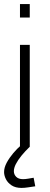

<svg xmlns="http://www.w3.org/2000/svg" viewBox="-21 -720 243 942"><path d="M85 202Q55 202 36 189.5Q17 177 8 159Q-1 141 -1 124Q-1 102 12 78Q25 54 44 31.5Q63 9 82 -7L125 0Q103 21 85 43Q67 65 57 84.5Q47 104 47 120Q47 136 58.5 147.5Q70 159 92 159Q103 159 118 156.5Q133 154 144 152L152 194Q138 196 118.5 199Q99 202 85 202ZM77 0V-500H125V0ZM77 -634V-700H125V-634Z"/></svg>

Font: Cairo Play Light
Style: Regular
Weight: 300
Version: Version 3.119